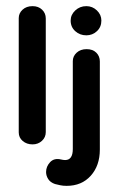

<svg xmlns="http://www.w3.org/2000/svg" viewBox="-20 -460 385 625"><path d="M86 10Q67 10 54 -1Q41 -12 41 -29V-401Q41 -417 53.5 -428.5Q66 -440 86 -440Q105 -440 117 -428.5Q129 -417 129 -400V-30Q129 -13 116.5 -1.5Q104 10 86 10ZM197 145Q185 145 176 143Q167 141 159 139Q144 134 137 123Q130 112 130 100Q130 82 143 68Q156 54 178 59Q186 61 192 61Q217 61 217 25V-261Q217 -277 229.5 -288.5Q242 -300 262 -300Q282 -300 293.5 -288.5Q305 -277 305 -260V27Q305 79 275.5 112Q246 145 197 145ZM261 -345Q240 -345 225 -358.5Q210 -372 210 -393Q210 -412 225 -426Q240 -440 261 -440Q281 -440 295.5 -426Q310 -412 310 -393Q310 -372 295.5 -358.5Q281 -345 261 -345Z"/></svg>

Font: Dongle
Style: Bold
Weight: 700
Designer: Yanghee Ryu
Foundry: Yanghee Ryu
Version: Version 2.000